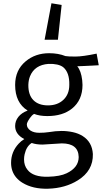

<svg xmlns="http://www.w3.org/2000/svg" viewBox="-20 -898 625 1177"><path d="M295.4 -877.9 357.9 -867.7 335 -654.3H253.4ZM270 -186.5Q223.1 -186.5 189 -199.7Q175.3 -191.9 163.6 -174.8Q144.5 -147.5 144.5 -135.3Q144.5 -112.3 167.5 -97.2Q188.5 -84 220.5 -84Q252.4 -84 277.8 -87.9Q321.3 -95.2 356.9 -95.2Q392.6 -95.2 426.5 -87.9Q460.4 -80.6 486.8 -64Q544.9 -27.3 549.3 46.4Q551.8 148.9 457 207.5Q380.4 255.4 275.9 258.8Q181.6 261.7 117.2 222.2Q95.7 209 79.6 190.4Q47.9 153.3 47.9 100.1Q47.9 32.7 94.7 -17.6Q109.9 -34.2 128.9 -45.4Q72.8 -74.7 72.8 -125.5Q72.8 -156.2 92.5 -181.4Q112.3 -206.5 149.4 -220.2Q72.8 -267.6 72.8 -377.4Q72.8 -468.3 137.2 -522Q196.8 -571.8 281.2 -571.8Q337.4 -571.8 381.3 -554.2Q397.5 -551.3 442.1 -551.3Q486.8 -551.3 572.3 -569.3L585.4 -498Q565.4 -497.1 545.2 -495.8Q524.9 -494.6 501.5 -493.7L453.6 -491.7Q477.1 -463.9 483.9 -406.7Q485.8 -390.6 485.8 -377.4Q485.8 -284.2 421.4 -232.4Q364.3 -186.5 270 -186.5ZM404.8 -377.4Q406.7 -453.6 367.2 -486.3Q337.9 -508.3 276.9 -506.3Q192.4 -500 164.1 -430.7Q154.8 -407.7 153.8 -378.4Q152.8 -316.4 184.6 -284.2Q216.3 -252 274.4 -252Q332.5 -252 368.7 -286.1Q404.8 -320.3 404.8 -377.4ZM240.7 -11.7Q202.6 -11.7 174.3 -21.5Q142.1 -1.5 130.9 47.9Q127.4 63 127.4 79.1Q127.4 117.2 148.4 142.6Q183.1 188 274.9 185.5Q348.6 183.6 388.7 164.1Q462.4 128.9 462.4 64.5Q460.4 -19 358.9 -19Z"/></svg>

Font: Duru Sans
Style: Regular
Weight: 400
Designer: Onur Yazõcõgil
Foundry: Onur Yazõcõgil
Version: Version 1.002